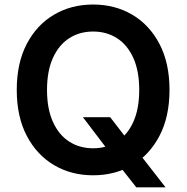

<svg xmlns="http://www.w3.org/2000/svg" viewBox="-20 -757 816 840"><path d="M342.7 -244.3H462L532.7 -152.7L583.1 -93L704.2 62.5H576.3L494 -41.9L458.8 -91.6ZM721.6 -363.6Q721.6 -246.1 677.7 -162.5Q633.9 -78.8 558.4 -34.4Q483 9.9 387.4 9.9Q291.9 9.9 216.4 -34.6Q141 -79.2 97.1 -162.8Q53.3 -246.4 53.3 -363.6Q53.3 -481.2 97.1 -564.8Q141 -648.4 216.4 -692.8Q291.9 -737.2 387.4 -737.2Q483 -737.2 558.4 -692.8Q633.9 -648.4 677.7 -564.8Q721.6 -481.2 721.6 -363.6ZM589.1 -363.6Q589.1 -446.4 563.4 -503.4Q537.6 -560.4 492.2 -589.7Q446.7 -619 387.4 -619Q328.1 -619 282.7 -589.7Q237.2 -560.4 211.5 -503.4Q185.7 -446.4 185.7 -363.6Q185.7 -280.9 211.5 -223.9Q237.2 -166.9 282.7 -137.6Q328.1 -108.3 387.4 -108.3Q446.7 -108.3 492.2 -137.6Q537.6 -166.9 563.4 -223.9Q589.1 -280.9 589.1 -363.6Z"/></svg>

Font: InterMG SemiBold
Style: Regular
Weight: 600
Designer: Rasmus Andersson
Foundry: rsms
Version: Version 3.019;December 26, 2023;FontCreator 15.0.0.2955 64-b